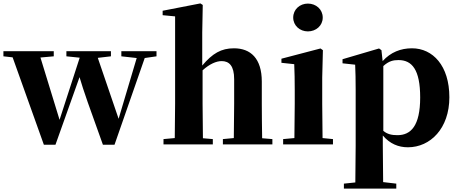

<svg xmlns="http://www.w3.org/2000/svg" viewBox="-29 -846 2689 1125"><path d="M888 -546H682V-516L772 -506L666 -150L544 -507L621 -516V-546H360V-516L438 -508L320 -144L208 -509L286 -516V-546H-9V-516L45 -510L228 2H296L437 -394C460 -315 496 -214 574 2H642L819 -506L888 -516Z M1507 -36C1506 -94 1505 -179 1505 -238V-368C1505 -504 1439 -563 1342 -563C1267 -563 1216 -533 1156 -462V-656L1159 -817L1145 -826L924 -783V-757L997 -750V-238C997 -182 996 -96 995 -37L929 -31V0H1218V-31L1160 -36C1159 -95 1158 -182 1158 -238V-434C1199 -471 1238 -488 1270 -488C1314 -488 1343 -460 1343 -382V-238C1343 -180 1342 -95 1341 -37L1277 -31V0H1567V-31Z M1775 -662C1823 -662 1862 -696 1862 -743C1862 -791 1823 -825 1775 -825C1728 -825 1689 -791 1689 -743C1689 -696 1728 -662 1775 -662ZM1861 -37C1860 -95 1859 -182 1859 -238V-392L1863 -552L1849 -562L1620 -502V-478L1695 -470C1697 -419 1698 -382 1698 -318V-238C1698 -182 1697 -96 1696 -37L1630 -31V0H1922V-31Z M2217 -459C2250 -489 2276 -494 2306 -494C2385 -494 2433 -438 2433 -275C2433 -108 2378 -54 2300 -54C2267 -54 2242 -59 2217 -79ZM2206 -552 2192 -562 1978 -499V-475L2052 -467C2054 -419 2055 -385 2055 -320V7C2055 68 2054 144 2053 223L1986 230V259H2293V230L2216 221C2215 143 2214 67 2214 7V-52C2256 -3 2306 17 2361 17C2493 17 2604 -94 2604 -276C2604 -461 2507 -563 2385 -563C2319 -563 2260 -540 2213 -488Z"/></svg>

Font: Noto Serif CJK JP Black
Style: Regular
Weight: 900
Designer: Ryoko NISHIZUKA 西塚涼子 (kana & ideographs); Frank Grießhammer (Latin, Greek & Cyrillic); Wenlong ZHANG 张文龙 (bopomofo); San
Foundry: Adobe Systems Incorporated
Version: Version 1.001;PS 1.001;hotconv 16.6.54;makeotf.lib2.5.65590